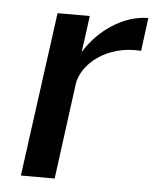

<svg xmlns="http://www.w3.org/2000/svg" viewBox="-44 -579 499 617"><g transform="rotate(5 205.0 -270.0)"><path d="M155 0 196 -308C205 -372 283 -441 396 -433L410 -540C330 -540 249 -484 206 -412L222 -530H118L46 0Z"/></g></svg>

Font: Cheyenne Sans Medium
Style: Italic
Weight: 500
Italic angle: -8.13011°
Designer: The Public Sans project authors (U.S. Web Design System), Libre Franklin designed by Pablo Impallari and Rodrigo Fuenzal
Foundry: The Cheyenne Sans Project Authors
Version: Version 2.007